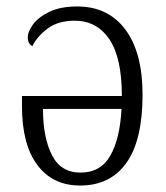

<svg xmlns="http://www.w3.org/2000/svg" viewBox="-20 -564 515 594"><path d="M228 10Q143 10 95.5 -53.5Q48 -117 48 -235V-267H357Q357 -386 318 -443Q279 -500 211 -500Q161 -500 128.5 -476.5Q96 -453 80 -421Q66 -429 66 -448Q66 -467 83 -489.5Q100 -512 134 -528Q168 -544 219 -544Q314 -544 367.5 -473Q421 -402 421 -271Q421 -130 371 -60Q321 10 228 10ZM229 -30Q291 -30 321 -82Q351 -134 356 -227H113Q113 -139 140.5 -84.5Q168 -30 229 -30Z"/></svg>

Font: Noto Serif SemiCondensed Light
Style: Regular
Weight: 300
Width: 4
Designer: Monotype Design Team
Foundry: Monotype Imaging Inc.
Version: Version 2.013